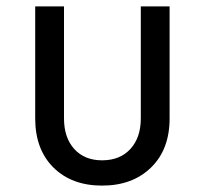

<svg xmlns="http://www.w3.org/2000/svg" viewBox="-20 -570 640 600"><path d="M299 10Q204 10 147 -46.5Q90 -103 90 -200V-550H180V-200Q180 -140 212 -104.5Q244 -69 299 -69Q355 -69 387.5 -104.5Q420 -140 420 -200V-550H510V-200Q510 -103 452 -46.5Q394 10 299 10Z"/></svg>

Font: JetBrainsMono Nerd Font Mono
Style: Regular
Weight: 400
Monospace: yes
Designer: Philipp Nurullin, Konstantin Bulenkov
Foundry: JetBrains
Version: Version 2.304; ttfautohint (v1.8.4.7-5d5b);Nerd Fonts 2.3.0